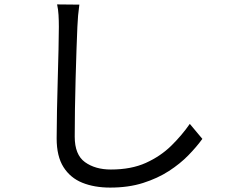

<svg xmlns="http://www.w3.org/2000/svg" viewBox="-20 -800 1040 871"><path d="M340 -779Q333 -730 331 -678Q329 -636 327 -574Q325 -512 323 -442.5Q321 -373 320 -304.5Q319 -236 319 -180Q319 -98 365.5 -64.5Q412 -31 483 -31Q575 -31 641.5 -61Q708 -91 756.5 -138.5Q805 -186 841 -238L898 -170Q872 -134 834.5 -95.5Q797 -57 746 -24Q695 9 629 30Q563 51 480 51Q408 51 353.5 29Q299 7 268 -42Q237 -91 237 -172Q237 -228 238.5 -298.5Q240 -369 242 -441.5Q244 -514 245.5 -576.5Q247 -639 247 -678Q247 -706 245.5 -732Q244 -758 239 -780Z"/></svg>

Font: Chiron Sans HK TT
Style: Regular
Weight: 400
Designer: Ryoko NISHIZUKA 西塚涼子 (kana, bopomofo & ideographs); Paul D. Hunt (Latin, Greek & Cyrillic); Sandoll Communications 산돌커뮤니
Foundry: Adobe
Version: Version 2.022;hotconv 1.0.109;makeotfexe 2.5.65596